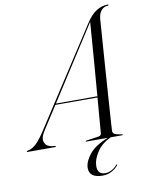

<svg xmlns="http://www.w3.org/2000/svg" viewBox="-147 -776 770 1038"><g transform="rotate(-10 237.5 -257.0)"><path d="M62.5 -96Q39 -58.5 49 -35.2Q59 -12 87 -8L103.5 -6.5Q109 -6.5 109 -3Q109 0 103.5 0H-45.5Q-50.5 0 -50.5 -3Q-50.5 -6 -43.5 -7.5Q-21.5 -10.5 1.2 -31.2Q24 -52 53 -97L396.5 -627Q426 -673 456.2 -691.2Q486.5 -709.5 516.5 -709.5Q522.5 -709.5 522 -706.5Q522 -703 516.5 -703Q496.5 -703 482 -686.8Q467.5 -670.5 464.5 -639.5Q464.5 -635.5 462 -602.5Q459.5 -569.5 455.8 -518Q452 -466.5 447.8 -405.5Q443.5 -344.5 439.2 -282.5Q435 -220.5 431.2 -167.2Q427.5 -114 425.2 -78.2Q423 -42.5 422.5 -34Q422 -22.5 430.5 -16.2Q439 -10 472.5 -5Q476.5 -5 476.5 -2.5Q476.5 0 472.5 0H409Q358 24.5 332.2 63.8Q306.5 103 305.5 138Q303.5 186 348 186Q365.5 186 383.5 176.2Q401.5 166.5 412 153Q415.5 149 418 150Q419.5 151 416.5 155.5Q405.5 170.5 382.8 183.5Q360 196.5 331.5 196.5Q257 196.5 258 140.5Q259.5 105 291.2 66.2Q323 27.5 393.5 0H276Q272.5 0 272.5 -2.5Q272.5 -4.5 275.5 -5L343 -15Q353 -16.5 356.5 -20.5Q360 -24.5 361 -32.5Q362 -44 366.2 -98Q370.5 -152 376.5 -224.5H145.5ZM400.5 -621.5 149.5 -231H377Q382 -290 387 -353.8Q392 -417.5 396.5 -475Q401 -532.5 404 -575Q407 -617.5 408.5 -634.5Q406.5 -632 400.5 -621.5Z"/></g></svg>

Font: Fraunces 144pt Light
Style: Italic
Weight: 300
Italic angle: -16°
Version: Version 1.000;[0bf87f6ff]